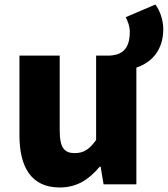

<svg xmlns="http://www.w3.org/2000/svg" viewBox="-20 -815 742 849"><path d="M244 14C321 14 374 -22 421 -78H425L438 0H583V-516C652 -539 702 -595 702 -686C702 -729 685 -772 667 -795L536 -739C544 -723 554 -700 554 -674C554 -583 503 -571 462 -569H405V-196C375 -154 350 -138 310 -138C265 -138 244 -161 244 -239V-569H66V-217C66 -75 119 14 244 14Z"/></svg>

Font: Noto Sans KR Black
Style: Regular
Weight: 900
Designer: Ryoko NISHIZUKA 西塚涼子 (kana, bopomofo & ideographs); Paul D. Hunt (Latin, Greek & Cyrillic); Sandoll Communications 산돌커뮤니
Foundry: Adobe
Version: Version 2.004;hotconv 1.0.118;makeotfexe 2.5.65603